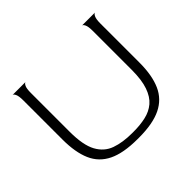

<svg xmlns="http://www.w3.org/2000/svg" viewBox="-142 -785 979 979"><g transform="rotate(-45 347.5 -295.0)"><path d="M343 10Q241 10 181.5 -19Q122 -48 96 -107.5Q70 -167 70 -259V-541Q70 -573 63.5 -586.5Q57 -600 50 -600H144Q137 -599 130.5 -586Q124 -573 124 -541V-261Q124 -165 151 -115.5Q178 -66 227.5 -48.5Q277 -31 344 -31H355Q403 -31 442.5 -40Q482 -49 510.5 -73Q539 -97 555 -142.5Q571 -188 571 -261V-541Q571 -573 564.5 -586.5Q558 -600 551 -600H645Q638 -599 631.5 -585.5Q625 -572 625 -540V-259Q625 -167 598.5 -107.5Q572 -48 512.5 -19Q453 10 353 10Z"/></g></svg>

Font: Red Rose Light
Style: Regular
Weight: 300
Designer: Jaikishan Patel
Version: Version 1.001; ttfautohint (v1.8.3)